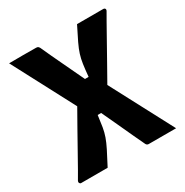

<svg xmlns="http://www.w3.org/2000/svg" viewBox="-162 -831 925 962"><g transform="rotate(-30 300.0 -350.5)"><path d="M34 0Q28 0 25 -5.5Q22 -11 26 -19Q32 -29 51.5 -63Q71 -97 97.5 -145Q124 -193 153.5 -245Q183 -297 209 -343L21 -700Q62 -700 99.5 -700.5Q137 -701 177 -700Q185 -700 188.5 -697Q192 -694 195 -689Q222 -629 251.5 -567.5Q281 -506 311 -442H332Q336 -485 340 -512.5Q344 -540 351.5 -564Q359 -588 374 -619.5Q389 -651 414 -700H565Q573 -700 576 -694.5Q579 -689 574 -681Q568 -671 549 -637.5Q530 -604 503.5 -556.5Q477 -509 448 -457.5Q419 -406 393 -360Q441 -270 488 -180Q535 -90 583 0H425Q415 0 410 -9Q398 -34 378.5 -76Q359 -118 337.5 -165Q316 -212 296 -254H276Q271 -214 266.5 -187.5Q262 -161 253.5 -137Q245 -113 229.5 -82Q214 -51 187 0Z"/></g></svg>

Font: Recursive Sn Lnr St XBd
Style: Regular
Weight: 800
Version: Version 1.079;hotconv 1.0.112;makeotfexe 2.5.65598; ttfautoh